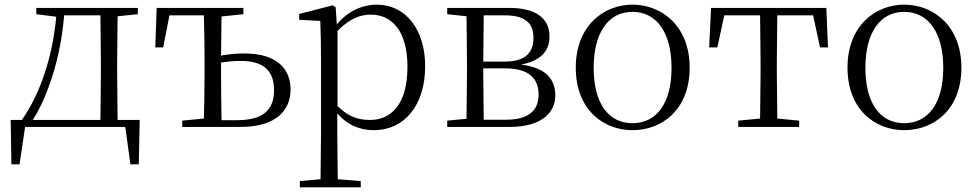

<svg xmlns="http://www.w3.org/2000/svg" viewBox="-20 -546 4206 826"><path d="M136 -485 222 -474C206 -303 155 -145 74 -30H26L29 161H64L88 0H519L541 161H577L581 -30H486L484 -227V-285L486 -476L573 -485V-512H136ZM412 -30H121C148 -72 170 -119 187 -166C224 -263 247 -371 256 -480H412L414 -285V-227Z M764 0H1016C1167 0 1230 -71 1230 -161C1230 -248 1173 -316 1032 -316C998 -316 964 -313 931 -307L933 -475L1027 -485V-512H654L648 -342H682L709 -480H857C859 -424 860 -340 860 -285V-227C860 -173 859 -91 857 -36L764 -27ZM931 -277C958 -281 986 -284 1014 -284C1113 -284 1159 -243 1159 -158C1159 -69 1107 -29 999 -29H933C932 -84 931 -170 931 -227Z M1589 14C1718 14 1809 -91 1809 -261C1809 -422 1723 -526 1601 -526C1542 -526 1479 -501 1429 -441L1424 -515L1411 -523L1267 -486V-461L1358 -456C1360 -406 1361 -351 1361 -282V30L1359 225L1270 233V260H1532V233L1433 225L1431 30V-58C1479 -3 1535 14 1589 14ZM1432 -413C1485 -467 1530 -483 1576 -483C1668 -483 1733 -409 1733 -259C1733 -94 1660 -30 1572 -30C1520 -30 1478 -44 1432 -90Z M1986 0H2172C2316 0 2369 -66 2369 -135C2369 -207 2326 -256 2221 -268C2316 -286 2344 -335 2344 -388C2344 -463 2292 -512 2170 -512H1904V-485L1987 -476L1989 -285V-227L1987 -35L1904 -27V0ZM2061 -480H2152C2240 -480 2275 -446 2275 -384C2275 -314 2235 -281 2149 -281H2059ZM2059 -252H2151C2258 -252 2297 -207 2297 -139C2297 -70 2253 -31 2158 -31H2061L2059 -227Z M2701 14C2828 14 2947 -74 2947 -255C2947 -435 2826 -526 2701 -526C2577 -526 2457 -435 2457 -255C2457 -75 2575 14 2701 14ZM2701 -16C2598 -16 2534 -101 2534 -254C2534 -407 2598 -495 2701 -495C2804 -495 2869 -407 2869 -254C2869 -101 2804 -16 2701 -16Z M3249 0H3418V-27L3324 -36L3322 -227V-285L3324 -480H3478L3508 -342H3542L3535 -512H3039L3031 -342H3066L3096 -480H3250L3252 -285V-227L3250 -36L3156 -27V0Z M3870 14C3997 14 4116 -74 4116 -255C4116 -435 3995 -526 3870 -526C3746 -526 3626 -435 3626 -255C3626 -75 3744 14 3870 14ZM3870 -16C3767 -16 3703 -101 3703 -254C3703 -407 3767 -495 3870 -495C3973 -495 4038 -407 4038 -254C4038 -101 3973 -16 3870 -16Z"/></svg>

Font: Noto Serif KR Light
Style: Regular
Weight: 300
Designer: Ryoko NISHIZUKA 西塚涼子 (kana & ideographs); Frank Grießhammer (Latin, Greek & Cyrillic); Wenlong ZHANG 张文龙 (bopomofo); San
Foundry: Adobe
Version: Version 2.001;hotconv 1.1.0;makeotfexe 2.6.0